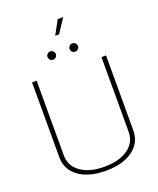

<svg xmlns="http://www.w3.org/2000/svg" viewBox="-184 -1140 1033 1258"><g transform="rotate(-20 333.0 -511.0)"><path d="M75 -179V-700H107V-179Q107 -105 168.5 -61.5Q230 -18 333 -18Q436 -18 497.5 -61.5Q559 -105 559 -179V-700H591V-179Q591 -92 521.5 -41Q452 10 333 10Q214 10 144.5 -41Q75 -92 75 -179ZM375 -1032H413L349 -935H322ZM227 -821Q227 -833 235.5 -841.5Q244 -850 256 -850Q268 -850 276.5 -841.5Q285 -833 285 -821Q285 -809 276.5 -800.5Q268 -792 256 -792Q244 -792 235.5 -800.5Q227 -809 227 -821ZM381 -821Q381 -833 389.5 -841.5Q398 -850 410 -850Q422 -850 430.5 -841.5Q439 -833 439 -821Q439 -809 430.5 -800.5Q422 -792 410 -792Q398 -792 389.5 -800.5Q381 -809 381 -821Z"/></g></svg>

Font: KoHo ExtraLight
Style: Regular
Weight: 275
Version: Version 1.000; ttfautohint (v1.6)